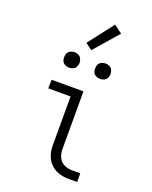

<svg xmlns="http://www.w3.org/2000/svg" viewBox="-175 -1071 925 1165"><g transform="rotate(20 287.5 -488.0)"><path d="M188 -635Q174 -635 161.5 -641Q149 -647 143 -659Q138 -670 138 -681V-689Q138 -700 143 -711Q149 -723 161.5 -729Q174 -735 188 -735Q201 -735 213.5 -729Q226 -723 231.5 -710.5Q237 -698 238 -685Q237 -672 231.5 -659.5Q226 -647 213.5 -641Q201 -635 188 -635ZM388 -635Q374 -635 361.5 -641Q349 -647 343 -659Q338 -670 338 -681V-689Q338 -700 343 -711Q349 -723 361.5 -729Q374 -735 388 -735Q401 -735 413.5 -729Q426 -723 431.5 -710.5Q437 -698 438 -685Q437 -672 431.5 -659.5Q426 -647 413.5 -641Q401 -635 388 -635ZM415 0Q383 0 353 -9.5Q323 -19 300 -41Q277 -63 266.5 -93.5Q256 -124 256 -155V-474H112L113 -530H319V-155Q319 -129 330 -104.5Q341 -80 365 -68Q389 -56 415 -56H471V0ZM278 -781 235 -813 361 -976 414 -937Z"/></g></svg>

Font: Jozsika Light
Style: Regular
Weight: 300
Monospace: yes
Designer: Belleve Invis
Foundry: Belleve Invis
Version: 2.1.0